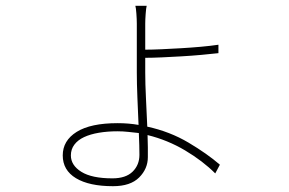

<svg xmlns="http://www.w3.org/2000/svg" viewBox="-20 -599 996 661"><path d="M196 -64Q196 -115 244 -145Q292 -175 385 -175Q423 -175 457 -169Q455 -215 453 -263.5Q451 -312 451 -349V-518Q451 -532 449.5 -552.5Q448 -573 446 -579H485Q483 -572 481.5 -551.5Q480 -531 480 -518V-428Q504 -428 536.5 -429.5Q569 -431 603.5 -433Q638 -435 671.5 -438Q705 -441 732 -445V-416Q706 -413 672.5 -410Q639 -407 604.5 -405Q570 -403 537.5 -401.5Q505 -400 480 -400V-349Q480 -311 482.5 -261Q485 -211 487 -163Q565 -146 629 -108Q693 -70 737 -32L721 -2Q678 -45 617.5 -81Q557 -117 488 -134Q489 -111 489 -92Q489 -73 489 -58Q489 -18 459 12Q429 42 369 42Q287 42 241.5 14.5Q196 -13 196 -64ZM384 -147Q350 -147 320.5 -142Q291 -137 269.5 -127Q248 -117 236 -101Q224 -85 224 -64Q224 -30 260 -7.5Q296 15 367 15Q413 15 436.5 -8Q460 -31 460 -66Q460 -80 459.5 -99Q459 -118 458 -141Q439 -143 421 -145Q403 -147 384 -147Z"/></svg>

Font: Kinto Sans Thin
Style: Regular
Weight: 100
Designer: Authors: Ryoko NISHIZUKA  (kana & ideographs); Paul D. Hunt (Latin, Greek & Cyrillic); Wenlong ZHANG  (bopomofo); Sandol
Foundry: Adobe Systems Incorporated, ookami Inc.
Version: Version 0.001